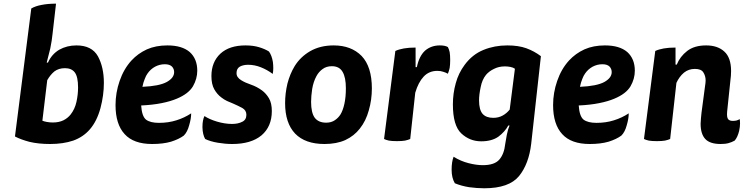

<svg xmlns="http://www.w3.org/2000/svg" viewBox="-20 -765 4052 1046"><path d="M61.5 -21.5Q92.8 -4.9 140.6 7.8Q189.5 19.5 252.9 19.5Q324.2 19.5 378.9 1Q433.6 -18.6 469.7 -60.5Q507.8 -104.5 527.3 -175.8Q545.9 -246.1 545.9 -313.5Q545.9 -398.4 513.7 -458Q480.5 -517.6 396.5 -517.6Q344.7 -517.6 302.7 -494.1Q261.7 -469.7 241.2 -423.8Q238.3 -423.8 234.4 -423.8Q244.1 -460 253.9 -501Q262.7 -543 266.6 -583Q273.4 -636.7 285.2 -745.1Q241.2 -745.1 207 -738.3Q173.8 -732.4 150.4 -718.8Q121.1 -486.3 61.5 -21.5ZM237.3 -328.1Q253.9 -357.4 276.4 -376Q299.8 -393.6 334 -393.6Q370.1 -393.6 387.7 -370.1Q405.3 -346.7 405.3 -288.1Q405.3 -250 396.5 -210Q387.7 -169.9 364.3 -140.6Q348.6 -121.1 325.2 -109.4Q300.8 -97.7 267.6 -97.7Q252 -97.7 235.4 -100.6Q219.7 -103.5 210.9 -107.4Q219.7 -180.7 237.3 -328.1Z M1054.7 -379.9Q1054.7 -444.3 1013.7 -481.4Q971.7 -517.6 891.6 -517.6Q829.1 -517.6 780.3 -496.1Q731.4 -473.6 696.3 -435.5Q654.3 -389.6 631.8 -324.2Q609.4 -259.8 609.4 -192.4Q609.4 -87.9 659.2 -34.2Q708 19.5 808.6 19.5Q869.1 19.5 912.1 6.8Q955.1 -6.8 981.4 -26.4Q1001 -45.9 1010.7 -83Q1021.5 -119.1 1021.5 -147.5Q984.4 -123 940.4 -109.4Q897.5 -95.7 845.7 -95.7Q798.8 -95.7 775.4 -113.3Q752.9 -131.8 749 -190.4Q812.5 -193.4 860.4 -203.1Q909.2 -212.9 943.4 -227.5Q1006.8 -253.9 1031.2 -294.9Q1054.7 -335.9 1054.7 -379.9ZM755.9 -292Q760.7 -316.4 768.6 -335Q775.4 -353.5 784.2 -365.2Q799.8 -387.7 824.2 -401.4Q849.6 -415 877.9 -415Q904.3 -415 917 -402.3Q928.7 -389.6 928.7 -372.1Q928.7 -340.8 888.7 -318.4Q847.7 -295.9 755.9 -292Z M1093.8 -132.8Q1083 -110.4 1083 -74.2Q1083 -72.3 1083 -70.3Q1084 -32.2 1097.7 -7.8Q1126 5.9 1167 12.7Q1207 19.5 1245.1 19.5Q1347.7 19.5 1404.3 -27.3Q1460.9 -75.2 1460.9 -160.2Q1460.9 -203.1 1445.3 -229.5Q1429.7 -255.9 1407.2 -272.5Q1378.9 -293 1347.7 -303.7Q1315.4 -314.5 1293.9 -328.1Q1282.2 -335 1275.4 -344.7Q1268.6 -353.5 1268.6 -367.2Q1268.6 -391.6 1287.1 -402.3Q1305.7 -412.1 1332 -412.1Q1367.2 -412.1 1401.4 -398.4Q1435.5 -384.8 1465.8 -362.3Q1468.8 -377 1468.8 -393.6Q1468.8 -409.2 1466.8 -426.8Q1460.9 -462.9 1445.3 -484.4Q1423.8 -498 1391.6 -507.8Q1359.4 -517.6 1317.4 -517.6Q1229.5 -517.6 1180.7 -472.7Q1131.8 -426.8 1131.8 -350.6Q1131.8 -305.7 1147.5 -278.3Q1163.1 -251 1185.5 -234.4Q1200.2 -222.7 1216.8 -214.8Q1233.4 -207 1249 -201.2Q1278.3 -188.5 1299.8 -176.8Q1322.3 -164.1 1322.3 -139.6Q1322.3 -112.3 1299.8 -101.6Q1277.3 -89.8 1244.1 -89.8Q1205.1 -89.8 1162.1 -102.5Q1120.1 -115.2 1093.8 -132.8Z M1797.9 -517.6Q1724.6 -517.6 1669.9 -486.3Q1616.2 -455.1 1585 -404.3Q1559.6 -362.3 1545.9 -309.6Q1533.2 -255.9 1533.2 -203.1Q1533.2 -94.7 1587.9 -37.1Q1642.6 19.5 1748 19.5Q1813.5 19.5 1861.3 -2Q1909.2 -24.4 1940.4 -64.5Q1973.6 -106.4 1989.3 -164.1Q2005.9 -221.7 2005.9 -283.2Q2005.9 -401.4 1950.2 -460Q1893.6 -517.6 1797.9 -517.6ZM1788.1 -404.3Q1829.1 -404.3 1846.7 -373Q1864.3 -342.8 1864.3 -284.2Q1864.3 -236.3 1856.4 -200.2Q1848.6 -164.1 1835 -141.6Q1823.2 -123 1804.7 -110.4Q1785.2 -96.7 1756.8 -96.7Q1714.8 -96.7 1694.3 -124Q1674.8 -151.4 1674.8 -210Q1674.8 -240.2 1680.7 -280.3Q1687.5 -320.3 1704.1 -350.6Q1716.8 -374 1737.3 -388.7Q1757.8 -404.3 1788.1 -404.3Z M2244.1 -505.9Q2207 -505.9 2179.7 -501Q2152.3 -496.1 2133.8 -487.3Q2113.3 -327.1 2072.3 -7.8Q2082 -2.9 2098.6 1Q2115.2 3.9 2142.6 3.9Q2169.9 3.9 2186.5 1Q2204.1 -2.9 2214.8 -7.8Q2223.6 -91.8 2242.2 -259.8Q2258.8 -316.4 2288.1 -347.7Q2317.4 -378.9 2362.3 -378.9Q2380.9 -378.9 2394.5 -374Q2408.2 -370.1 2419.9 -363.3Q2425.8 -377 2429.7 -394.5Q2432.6 -412.1 2432.6 -438.5Q2432.6 -463.9 2429.7 -481.4Q2425.8 -498 2419.9 -508.8Q2411.1 -513.7 2400.4 -515.6Q2389.6 -517.6 2376 -517.6Q2329.1 -517.6 2295.9 -489.3Q2263.7 -460 2251 -399.4Q2248 -399.4 2244.1 -399.4Q2244.1 -425.8 2244.1 -505.9Z M2755.9 -81.1Q2747.1 -60.5 2741.2 -31.2Q2735.4 -1 2732.4 19.5Q2726.6 74.2 2700.2 104.5Q2673.8 134.8 2610.4 134.8Q2575.2 134.8 2533.2 124Q2490.2 113.3 2451.2 88.9Q2440.4 116.2 2440.4 159.2Q2440.4 159.2 2440.4 160.2Q2440.4 204.1 2458 233.4Q2493.2 248 2536.1 254.9Q2579.1 260.7 2618.2 260.7Q2752.9 260.7 2807.6 194.3Q2861.3 127.9 2874 17.6Q2891.6 -140.6 2926.8 -459Q2890.6 -486.3 2847.7 -502Q2804.7 -517.6 2744.1 -517.6Q2673.8 -517.6 2614.3 -493.2Q2553.7 -468.8 2511.7 -412.1Q2477.5 -366.2 2462.9 -311.5Q2447.3 -255.9 2447.3 -196.3Q2447.3 -81.1 2493.2 -38.1Q2539.1 4.9 2601.6 4.9Q2659.2 4.9 2695.3 -20.5Q2730.5 -46.9 2749 -81.1Q2751 -81.1 2755.9 -81.1ZM2756.8 -168Q2740.2 -147.5 2718.8 -135.7Q2696.3 -123 2667 -123Q2628.9 -123 2609.4 -144.5Q2589.8 -167 2589.8 -217.8Q2589.8 -249 2598.6 -290Q2606.4 -331.1 2627.9 -357.4Q2644.5 -377 2670.9 -389.6Q2697.3 -403.3 2730.5 -403.3Q2746.1 -403.3 2760.7 -400.4Q2775.4 -397.5 2785.2 -390.6Q2775.4 -316.4 2756.8 -168Z M3438.5 -379.9Q3438.5 -444.3 3397.5 -481.4Q3355.5 -517.6 3275.4 -517.6Q3212.9 -517.6 3164.1 -496.1Q3115.2 -473.6 3080.1 -435.5Q3038.1 -389.6 3015.6 -324.2Q2993.2 -259.8 2993.2 -192.4Q2993.2 -87.9 3043 -34.2Q3091.8 19.5 3192.4 19.5Q3252.9 19.5 3295.9 6.8Q3338.9 -6.8 3365.2 -26.4Q3384.8 -45.9 3394.5 -83Q3405.3 -119.1 3405.3 -147.5Q3368.2 -123 3324.2 -109.4Q3281.2 -95.7 3229.5 -95.7Q3182.6 -95.7 3159.2 -113.3Q3136.7 -131.8 3132.8 -190.4Q3196.3 -193.4 3244.1 -203.1Q3293 -212.9 3327.1 -227.5Q3390.6 -253.9 3415 -294.9Q3438.5 -335.9 3438.5 -379.9ZM3139.6 -292Q3144.5 -316.4 3152.3 -335Q3159.2 -353.5 3168 -365.2Q3183.6 -387.7 3208 -401.4Q3233.4 -415 3261.7 -415Q3288.1 -415 3300.8 -402.3Q3312.5 -389.6 3312.5 -372.1Q3312.5 -340.8 3272.5 -318.4Q3231.4 -295.9 3139.6 -292Z M3488.3 -7.8Q3498 -2.9 3514.6 1Q3531.2 3.9 3558.6 3.9Q3585.9 3.9 3602.5 1Q3620.1 -2.9 3630.9 -7.8Q3641.6 -109.4 3665 -313.5Q3680.7 -347.7 3706.1 -369.1Q3731.4 -389.6 3765.6 -389.6Q3799.8 -389.6 3811.5 -371.1Q3824.2 -351.6 3824.2 -326.2Q3824.2 -319.3 3823.2 -311.5Q3822.3 -304.7 3821.3 -297.9Q3815.4 -249 3801.8 -151.4Q3799.8 -138.7 3798.8 -121.1Q3796.9 -102.5 3796.9 -90.8Q3796.9 -35.2 3822.3 -7.8Q3847.7 19.5 3906.2 19.5Q3932.6 19.5 3949.2 14.6Q3966.8 9.8 3982.4 1Q3998 -16.6 4006.8 -51.8Q4011.7 -74.2 4011.7 -92.8Q4011.7 -105.5 4009.8 -116.2Q4002 -111.3 3992.2 -108.4Q3983.4 -106.4 3971.7 -106.4Q3955.1 -106.4 3947.3 -115.2Q3938.5 -125 3941.4 -157.2Q3947.3 -212.9 3959 -325.2Q3960 -340.8 3961.9 -352.5Q3962.9 -365.2 3962.9 -377.9Q3962.9 -451.2 3925.8 -484.4Q3889.6 -517.6 3827.1 -517.6Q3762.7 -517.6 3723.6 -487.3Q3684.6 -457 3667 -413.1Q3664.1 -413.1 3660.2 -413.1Q3660.2 -436.5 3660.2 -505.9Q3623 -505.9 3595.7 -501Q3568.4 -496.1 3549.8 -487.3Q3529.3 -327.1 3488.3 -7.8Z"/></svg>

Font: cl
Style: Bold Italic
Weight: 400
Designer: Mitja Miklavcic
Version: Version 7.504; 2011; Build 1022